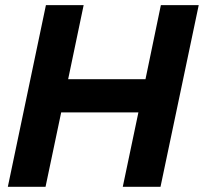

<svg xmlns="http://www.w3.org/2000/svg" viewBox="-20 -723 789 743"><path d="M10.3 0 157.7 -703.1H303.7L243.7 -416.5H543L602.5 -703.1H749L601.1 0H455.1L515.6 -288.1H216.8L156.2 0Z"/></svg>

Font: Schibsted Grotesk
Style: Bold Italic
Weight: 700
Italic angle: -12°
Designer: Bakken & Baeck AS, Henrik Kongsvoll
Foundry: Schibsted ASA
Version: Version 1.100;gftools[0.9.25]